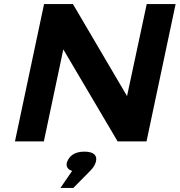

<svg xmlns="http://www.w3.org/2000/svg" viewBox="-20 -690 877 937"><path d="M195 -670 53 0H194L289 -449L554 0H695L837 -670H696L600 -221L336 -670ZM275 227H338L421 143C439 125 443 113 448 100V99C456 69 438 50 392 50C345 50 319 70 308 99L307 101C301 121 309 137 332 144Z"/></svg>

Font: LT Wave Bold
Style: Italic
Weight: 700
Designer: Daniel Lyons
Version: Version 2.5 (Glyphs App)